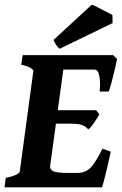

<svg xmlns="http://www.w3.org/2000/svg" viewBox="-25 -802 521 822"><path d="M476.1 -549.3Q473.1 -534.2 466.6 -505.4Q460 -476.6 452.6 -449.2Q445.3 -421.9 440.4 -410.2H401.9Q405.3 -451.7 400.1 -477.8Q395 -503.9 379.4 -503.9H224.6L245.1 -565.9H459.5ZM400.4 -312Q395.5 -303.7 387 -290.3Q378.4 -276.9 369.1 -264.6Q359.9 -252.4 352.5 -248Q342.8 -260.7 326.9 -266.6Q311 -272.5 278.8 -272.5H187L203.6 -330.1H386.7ZM449.2 -152.8Q443.8 -127 436.3 -94.5Q428.7 -62 421.9 -35.4Q415 -8.8 411.6 0H-5.4L-0.5 -40.5Q29.3 -46.4 44.2 -54Q59.1 -61.5 59.6 -67.9L117.7 -497.1Q118.7 -502.4 106.9 -510.5Q95.2 -518.6 65.9 -524.9L71.8 -565.9H315.4L310.1 -524.9Q248.5 -518.6 246.6 -507.3L189.5 -90.3Q188 -77.6 201.9 -69.6Q215.8 -61.5 271.5 -61.5H304.7Q343.8 -61.5 366 -87.6Q388.2 -113.8 413.6 -165.5ZM456.5 -737.3 457 -703.1 230.5 -593.3Q224.1 -597.2 216.1 -608.9Q208 -620.6 204.1 -630.9L368.2 -782.2Q375.5 -779.8 394.5 -770Q413.6 -760.3 432.4 -750.5Q451.2 -740.7 456.5 -737.3Z"/></svg>

Font: Dai Banna SIL
Style: Bold Italic
Weight: 700
Italic angle: -11°
Designer: Victor Gaultney
Foundry: SIL International
Version: Version 4.000